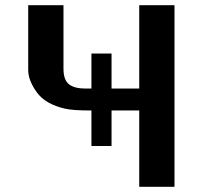

<svg xmlns="http://www.w3.org/2000/svg" viewBox="-20 -715 786 735"><path d="M88 -447V-695H223V-452Q223 -409 244 -392.5Q265 -376 307 -376H330V-510H407V-376H513V-695H648V0H513V-292H407V-156H330V-292Q258 -292 229 -299Q154 -316 121 -361.5Q88 -407 88 -447Z"/></svg>

Font: Coval
Style: Bold
Weight: 700
Foundry: Context Ltd
Version: Version 001.000